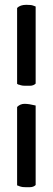

<svg xmlns="http://www.w3.org/2000/svg" viewBox="-20 -727 219 797"><path d="M51 -283Q64 -296 82 -296Q100 -296 128 -289V41Q119 50 104 50H86Q73 50 67 48Q61 46 59 45.5Q57 45 56 44Q53 44 51 42ZM51 -379V-694Q64 -707 89 -707Q110 -707 117 -704Q124 -701 128 -700V-380Q119 -371 104 -371H86Q73 -371 67 -373Q61 -375 59 -375.5Q57 -376 56 -376Q53 -378 51 -379Z"/></svg>

Font: Bubblegum Sans
Style: Regular
Weight: 400
Designer: Angel Koziupa and Alejandro Paul
Foundry: Angel Koziupa and Alejandro Paul
Version: Version 1.001